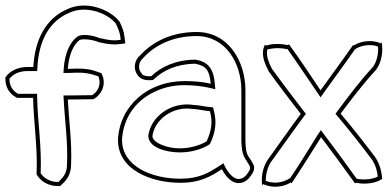

<svg xmlns="http://www.w3.org/2000/svg" viewBox="-23 -663 1444 708"><path d="M-3 -370C-3 -343 11 -318 35 -305L40 -302H99C101 -212 116 -119 112 -27V-20C126 5 155 23 189 23H199L206 16C224 1 239 -23 239 -54C243 -139 231 -218 227 -296C255 -296 284 -297 313 -297H321C349 -311 369 -348 355 -384L351 -393L340 -397C314 -407 289 -411 258 -410C248 -410 238 -409 227 -409C231 -466 251 -501 270 -515C278 -521 319 -518 342 -507H344C376 -499 401 -498 414 -500L439 -503L436 -528C434 -548 426 -566 418 -583L417 -584C383 -628 296 -662 227 -630C146 -596 105 -516 100 -416H79C43 -416 14 -402 -3 -378ZM12 -370V-373C27 -391 49 -401 79 -401H114L115 -415C120 -512 158 -585 233 -616C295 -645 375 -614 405 -575V-574C413 -557 419 -543 421 -526L422 -516L412 -515C402 -513 379 -514 348 -522H346H345C320 -533 278 -540 261 -527C237 -509 216 -470 212 -410L211 -394H227C239 -394 248 -395 258 -395C288 -396 310 -392 335 -383L340 -381L341 -378C351 -351 337 -324 317 -312H313C284 -312 255 -311 227 -311H211L212 -295C216 -216 228 -138 224 -55V-54C224 -28 211 -9 196 4V5L193 8H189C162 8 139 -6 127 -24V-27C131 -122 116 -213 114 -302V-317H44C43 -318 43 -317 42 -318C23 -329 12 -348 12 -370Z M412 -147C412 -36 535 11 642 11C716 11 755 -13 795 -39C804 -22 824 9 853 12C878 14 894 -3 902 -15C910 -26 918 -39 912 -56L911 -57C892 -95 884 -82 882 -143V-331C882 -433 822 -545 702 -545C611 -545 540 -510 493 -458C468 -437 467 -395 496 -375C508 -367 523 -366 541 -368L547 -373C578 -402 626 -427 696 -428C738 -421 750 -402 754 -354C723 -362 685 -364 657 -364C523 -364 419 -274 412 -149ZM427 -147V-149C432 -233 482 -298 557 -329C587 -342 621 -349 657 -349C684 -349 721 -346 750 -339L771 -334L769 -355C765 -406 747 -435 698 -443H697H696C622 -442 570 -415 537 -384L535 -382C519 -381 511 -383 504 -387C501 -389 500 -392 498 -394C485 -409 488 -434 503 -447L504 -448C548 -497 615 -530 702 -530C810 -530 867 -429 867 -331V-143C869 -80 882 -82 898 -50L899 -48C901 -41 897 -34 890 -24C883 -13 871 -2 854 -3C835 -5 817 -29 808 -46L801 -61L787 -52C747 -26 712 -4 642 -4C536 -4 427 -50 427 -147ZM524 -160C526 -118 592 -101 640 -101C682 -101 722 -113 747 -129L751 -132L753 -136C772 -177 777 -215 765 -257L763 -267L752 -268C730 -270 713 -275 692 -276H691C608 -289 533 -233 524 -163V-162ZM539 -161C547 -222 614 -273 689 -261H691C710 -260 727 -255 751 -253C762 -215 757 -181 739 -142C717 -128 679 -116 640 -116C591 -116 540 -137 539 -161Z M944 21 947 16 961 21C995 31 1028 23 1049 10L1052 13C1086 -37 1126 -102 1161 -157C1198 -108 1240 -51 1286 13L1292 11L1302 13C1327 16 1352 13 1373 4L1386 -3C1385 -30 1377 -58 1361 -83C1320 -137 1279 -190 1233 -244C1274 -298 1310 -347 1364 -406C1387 -437 1390 -481 1384 -508L1381 -503L1368 -508C1333 -517 1299 -507 1281 -495L1279 -497C1241 -442 1199 -386 1159 -330C1125 -380 1085 -442 1043 -499L1037 -497C1017 -501 992 -503 970 -498L959 -495L954 -498C938 -467 950 -435 967 -402V-401C1003 -351 1047 -293 1086 -243C1053 -199 1002 -126 963 -72C943 -41 940 -3 944 21ZM957 4C957 -17 962 -43 975 -64C1015 -119 1065 -190 1098 -234L1105 -243L1098 -252C1060 -301 1017 -358 982 -406L980 -409C965 -437 958 -461 963 -481L974 -483C994 -487 1015 -486 1034 -482H1037C1077 -426 1114 -370 1147 -322L1159 -304L1171 -321C1209 -374 1249 -428 1285 -480L1289 -483C1304 -493 1334 -501 1363 -494L1371 -491C1373 -466 1367 -436 1352 -416C1297 -356 1262 -307 1221 -253L1214 -243L1222 -234C1267 -181 1309 -127 1349 -74C1362 -54 1368 -33 1370 -12L1366 -10C1348 -2 1326 0 1304 -2L1292 -4C1248 -66 1209 -119 1173 -166L1160 -183L1148 -165C1116 -114 1079 -53 1047 -6L1041 -3C1023 8 995 15 966 7Z"/></svg>

Font: Snowfall
Style: BlkOl
Weight: 900
Designer: Jasper
Foundry: Cannot Into Space Fonts
Version: Version 0.9